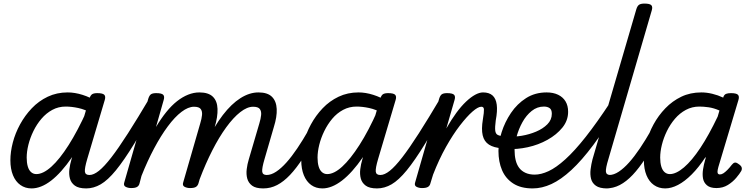

<svg xmlns="http://www.w3.org/2000/svg" viewBox="-20 -1035 4199 1072"><path d="M156 17Q121 17 94 -2Q67 -21 52.5 -56.5Q38 -92 38 -140Q38 -187 51.5 -239Q65 -291 92 -340.5Q119 -390 157.5 -430.5Q196 -471 246.5 -495Q297 -519 358 -519Q397 -519 440.5 -505.5Q484 -492 519 -468L503 -398Q455 -424 417 -432Q379 -440 347 -440Q306 -440 272 -421.5Q238 -403 211.5 -372Q185 -341 166.5 -303Q148 -265 138.5 -226.5Q129 -188 129 -155Q129 -127 135 -106Q141 -85 153.5 -74Q166 -63 183 -63Q221 -63 267 -104.5Q313 -146 363.5 -225.5Q414 -305 465 -418L500 -376Q442 -244 382 -157Q322 -70 265.5 -26.5Q209 17 156 17ZM462 17Q419 17 398 1.5Q377 -14 370.5 -38Q364 -62 367.5 -90.5Q371 -119 379 -145L479 -484Q485 -503 494.5 -509Q504 -515 523 -515Q553 -515 562 -506Q571 -497 565 -477L467 -147Q452 -96 454 -77Q456 -58 479 -58Q493 -58 500 -46.5Q507 -35 505.5 -20.5Q504 -6 493.5 5.5Q483 17 462 17Z M461 17Q447 17 440.5 5.5Q434 -6 435.5 -20.5Q437 -35 448 -46.5Q459 -58 480 -58Q503 -58 532.5 -81.5Q562 -105 601.5 -156Q641 -207 694.5 -290.5Q748 -374 819 -494Q827 -508 841.5 -506.5Q856 -505 865.5 -494.5Q875 -484 867 -471Q788 -328 730 -233.5Q672 -139 627 -84Q582 -29 542.5 -6Q503 17 461 17Z M1450 17Q1408 17 1387.5 1.5Q1367 -14 1360.5 -38Q1354 -62 1357.5 -90.5Q1361 -119 1369 -145L1428 -346Q1436 -372 1438 -393Q1440 -414 1430.5 -426.5Q1421 -439 1393 -439Q1360 -439 1321.5 -409Q1283 -379 1243 -324Q1203 -269 1165.5 -195.5Q1128 -122 1095 -35L1056 -34Q1091 -150 1133.5 -240Q1176 -330 1224 -392.5Q1272 -455 1322.5 -487Q1373 -519 1423 -519Q1474 -519 1498.5 -494.5Q1523 -470 1525 -426.5Q1527 -383 1509 -326L1457 -147Q1442 -96 1444 -77Q1446 -58 1469 -58Q1483 -58 1489.5 -46.5Q1496 -35 1494.5 -20.5Q1493 -6 1482 5.5Q1471 17 1450 17ZM712 15Q695 15 681.5 8Q668 1 674 -17L808 -484Q814 -503 823.5 -509Q833 -515 852 -515Q882 -515 891 -506Q900 -497 894 -477L851 -326Q879 -373 908.5 -409.5Q938 -446 968.5 -470Q999 -494 1030.5 -506.5Q1062 -519 1093 -519Q1144 -519 1168.5 -495Q1193 -471 1194.5 -427Q1196 -383 1179 -326L1088 -11Q1084 2 1074 8.5Q1064 15 1041 15Q1024 15 1010.5 8Q997 1 1003 -17L1098 -346Q1106 -372 1108 -393Q1110 -414 1100.5 -426.5Q1091 -439 1063 -439Q1031 -439 993.5 -410.5Q956 -382 917 -329.5Q878 -277 840.5 -206.5Q803 -136 770 -53L759 -11Q756 2 745.5 8.5Q735 15 712 15Z M1450 17Q1436 17 1429.5 5.5Q1423 -6 1424.5 -20.5Q1426 -35 1437 -46.5Q1448 -58 1469 -58Q1494 -58 1522 -76.5Q1550 -95 1579.5 -128Q1609 -161 1640 -207Q1671 -253 1703 -309Q1710 -322 1724 -320.5Q1738 -319 1747 -309Q1756 -299 1749 -286Q1709 -210 1672 -153Q1635 -96 1599.5 -58.5Q1564 -21 1527.5 -2Q1491 17 1450 17Z M1780 17Q1744 17 1717.5 -2Q1691 -21 1676.5 -56.5Q1662 -92 1662 -140Q1662 -187 1675.5 -239Q1689 -291 1716 -340.5Q1743 -390 1781.5 -430.5Q1820 -471 1870.5 -495Q1921 -519 1982 -519Q2021 -519 2064 -505.5Q2107 -492 2143 -468L2127 -398Q2079 -424 2041 -432Q2003 -440 1971 -440Q1930 -440 1895.5 -421.5Q1861 -403 1835 -372Q1809 -341 1790.5 -303Q1772 -265 1762.5 -226.5Q1753 -188 1753 -155Q1753 -127 1759 -106Q1765 -85 1777.5 -74Q1790 -63 1807 -63Q1845 -63 1890.5 -104.5Q1936 -146 1987 -225.5Q2038 -305 2088 -418L2124 -376Q2066 -244 2006 -157Q1946 -70 1889 -26.5Q1832 17 1780 17ZM2085 17Q2043 17 2022 1.5Q2001 -14 1994.5 -38Q1988 -62 1991.5 -90.5Q1995 -119 2003 -145L2103 -484Q2109 -503 2118.5 -509Q2128 -515 2147 -515Q2177 -515 2186 -506Q2195 -497 2189 -477L2091 -147Q2076 -96 2078 -77Q2080 -58 2103 -58Q2117 -58 2124 -46.5Q2131 -35 2129.5 -20.5Q2128 -6 2117 5.5Q2106 17 2085 17Z M2085 17Q2071 17 2064.5 5.5Q2058 -6 2059.5 -20.5Q2061 -35 2072 -46.5Q2083 -58 2104 -58Q2127 -58 2156.5 -81.5Q2186 -105 2225.5 -156Q2265 -207 2318.5 -290.5Q2372 -374 2443 -494Q2451 -508 2465.5 -506.5Q2480 -505 2489.5 -494.5Q2499 -484 2491 -471Q2412 -328 2354 -233.5Q2296 -139 2251 -84Q2206 -29 2166.5 -6Q2127 17 2085 17Z M2336 15Q2319 15 2305.5 8Q2292 1 2298 -17L2432 -484Q2438 -503 2447.5 -509Q2457 -515 2476 -515Q2506 -515 2515 -506Q2524 -497 2518 -477L2472 -318Q2500 -367 2527.5 -404.5Q2555 -442 2582 -467.5Q2609 -493 2633 -506Q2657 -519 2677 -519Q2696 -519 2703.5 -507Q2711 -495 2709.5 -479Q2708 -463 2697 -451Q2686 -439 2667 -439Q2649 -439 2618 -412Q2587 -385 2548 -334.5Q2509 -284 2470 -214.5Q2431 -145 2398 -60L2383 -11Q2380 2 2369.5 8.5Q2359 15 2336 15Z M2784 -207Q2737 -210 2710 -227.5Q2683 -245 2675 -279.5Q2667 -314 2676 -368Q2683 -410 2682 -424.5Q2681 -439 2668 -439Q2649 -439 2641.5 -451Q2634 -463 2635 -479Q2636 -495 2647 -507Q2658 -519 2677 -519Q2711 -519 2730 -502Q2749 -485 2753.5 -450.5Q2758 -416 2748 -363Q2743 -325 2745 -306.5Q2747 -288 2758.5 -282Q2770 -276 2791 -274Q2811 -272 2819.5 -261Q2828 -250 2826 -237Q2824 -224 2813.5 -215Q2803 -206 2784 -207Z M2818 -274Q2851 -270 2893 -277Q2935 -284 2973 -300Q3011 -316 3036 -341Q3061 -366 3061 -400Q3061 -423 3048.5 -431.5Q3036 -440 3017 -440Q2979 -440 2948.5 -415.5Q2918 -391 2897 -353Q2876 -315 2864.5 -273Q2853 -231 2853 -198Q2853 -167 2859 -141.5Q2865 -116 2878.5 -98Q2892 -80 2914 -70Q2936 -60 2966 -60Q2980 -60 2985.5 -48.5Q2991 -37 2989 -21.5Q2987 -6 2978 5.5Q2969 17 2954 17Q2888 17 2845.5 -10.5Q2803 -38 2783 -85Q2763 -132 2763 -192Q2763 -241 2781 -297.5Q2799 -354 2833 -404.5Q2867 -455 2917 -487Q2967 -519 3032 -519Q3069 -519 3096 -506Q3123 -493 3137.5 -469Q3152 -445 3152 -411Q3152 -362 3120 -322.5Q3088 -283 3037 -254.5Q2986 -226 2926.5 -213Q2867 -200 2811 -203Z M2954 17Q2945 17 2941.5 5.5Q2938 -6 2939 -21.5Q2940 -37 2947 -48.5Q2954 -60 2965 -60Q3001 -60 3043 -79.5Q3085 -99 3136.5 -145.5Q3188 -192 3250 -270.5Q3312 -349 3389 -466Q3394 -475 3406.5 -470.5Q3419 -466 3428 -456.5Q3437 -447 3433 -438Q3358 -313 3293 -226Q3228 -139 3170 -85.5Q3112 -32 3059 -7.5Q3006 17 2954 17Z M3369 17Q3328 17 3307 2Q3286 -13 3280 -37Q3274 -61 3277.5 -89.5Q3281 -118 3288 -145L3533 -984Q3539 -1003 3549 -1009Q3559 -1015 3578 -1015Q3608 -1015 3616.5 -1006Q3625 -997 3619 -977L3377 -147Q3361 -95 3363 -76.5Q3365 -58 3388 -58Q3402 -58 3409 -46.5Q3416 -35 3414 -20.5Q3412 -6 3401 5.5Q3390 17 3369 17Z M3363 17Q3349 17 3342.5 5.5Q3336 -6 3337.5 -20.5Q3339 -35 3350 -46.5Q3361 -58 3382 -58Q3407 -58 3435 -76.5Q3463 -95 3492.5 -128Q3522 -161 3553 -207Q3584 -253 3616 -309Q3623 -322 3637 -320.5Q3651 -319 3660 -309Q3669 -299 3662 -286Q3622 -210 3585 -153Q3548 -96 3512.5 -58.5Q3477 -21 3440.5 -2Q3404 17 3363 17Z M3694 17Q3658 17 3631 -2Q3604 -21 3589.5 -56.5Q3575 -92 3575 -140Q3575 -187 3588.5 -239Q3602 -291 3629 -340.5Q3656 -390 3695 -430.5Q3734 -471 3784 -495Q3834 -519 3896 -519Q3925 -519 3956.5 -511.5Q3988 -504 4018 -490L4019 -494Q4024 -507 4034 -511Q4044 -515 4061 -515Q4091 -515 4100 -506Q4109 -497 4103 -477L3991 -103Q3986 -85 3986 -76Q3986 -67 3990 -64Q3994 -61 3999 -61Q4009 -61 4019 -67.5Q4029 -74 4041 -86Q4053 -98 4066 -115Q4074 -125 4082 -127Q4090 -129 4101 -121Q4117 -111 4120.5 -101.5Q4124 -92 4119 -81Q4110 -65 4090.5 -42Q4071 -19 4043.5 -2Q4016 15 3980 15Q3945 15 3927 -0.5Q3909 -16 3905 -39.5Q3901 -63 3905.5 -90.5Q3910 -118 3917 -142Q3919 -146 3919.5 -150Q3920 -154 3920 -159Q3881 -100 3842 -61Q3803 -22 3765.5 -2.5Q3728 17 3694 17ZM3666 -155Q3666 -127 3672 -106Q3678 -85 3690.5 -74Q3703 -63 3720 -63Q3755 -63 3799 -100.5Q3843 -138 3890.5 -209.5Q3938 -281 3987 -384L3997 -418Q3965 -432 3936.5 -436Q3908 -440 3885 -440Q3844 -440 3809.5 -421.5Q3775 -403 3748.5 -372Q3722 -341 3703.5 -303Q3685 -265 3675.5 -226.5Q3666 -188 3666 -155Z"/></svg>

Font: Playwrite AU NSW
Style: Regular
Weight: 400
Designer: Veronika Burian, José Scaglione
Foundry: TypeTogether
Version: Version 1.002